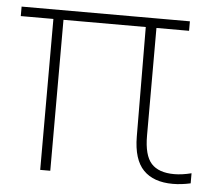

<svg xmlns="http://www.w3.org/2000/svg" viewBox="-44 -588 713 645"><g transform="rotate(5 312.0 -265.5)"><path d="M621 -32V2Q589.5 9 561 9Q496 9 461.8 -26.2Q427.5 -61.5 427 -139L425 -508H147.5V1H113.5V-508H3.5V-540H571V-508H461V-145Q461 -78.5 485.8 -51.2Q510.5 -24 563 -24Q589 -24 621 -32Z"/></g></svg>

Font: Encode Sans Thin
Style: Regular
Weight: 250
Designer: Multiple Designers
Foundry: Impallari Type
Version: Version 2.000